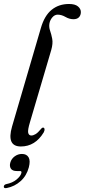

<svg xmlns="http://www.w3.org/2000/svg" viewBox="-34 -746 437 989"><path d="M321.5 -725.5Q352.5 -725.5 367.5 -713Q382.5 -700.5 382.5 -684Q382.5 -667.5 372.8 -657.2Q363 -647 344.5 -647Q323.5 -647 303.2 -658.8Q283 -670.5 263 -670.5Q247.5 -670.5 235.5 -656.5Q223.5 -642.5 220.5 -624.5Q217.5 -606.5 224 -588Q230.5 -569.5 235 -545.8Q239.5 -522 230 -488.5L120.5 -117Q108 -76 111.2 -62Q114.5 -48 127.5 -48Q137 -48 149 -55Q161 -62 177.5 -82Q184 -90 189.5 -88.5Q194.5 -87.5 195.5 -81.2Q196.5 -75 191.5 -64.5Q147.5 8.5 73.5 8.5Q-1.5 8.5 28 -94L176.5 -601.5Q195 -665.5 232 -695.5Q269 -725.5 321.5 -725.5ZM52.5 135Q30 135 22 122.5Q14 110 19 92Q24.5 72 41.5 59.5Q58.5 47 79 47Q103 47 113.2 64.2Q123.5 81.5 114.5 116Q103 159.5 72.2 187Q41.5 214.5 1 222.5Q-14.5 225.5 -14.5 215.5Q-13.5 205 -2 202.5Q30.5 196 51.2 178.8Q72 161.5 76 145.5Q79 135 69 135Z"/></svg>

Font: Fraunces 144pt S050
Style: Italic
Weight: 400
Italic angle: -16°
Version: Version 1.000; ttfautohint (v1.8.3)